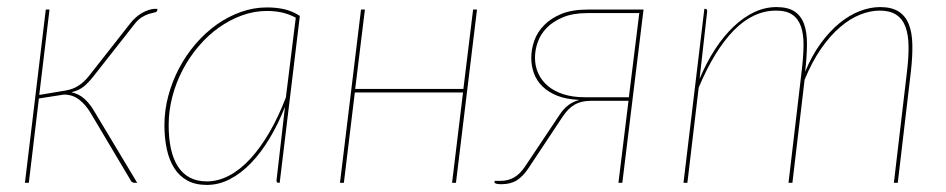

<svg xmlns="http://www.w3.org/2000/svg" viewBox="-20 -517 2676 543"><path d="M348.5 -451Q354.5 -459 362.8 -466.5Q371 -474 380.2 -479.5Q389.5 -485 399.5 -488.5Q409.5 -492 418.5 -492H425.5L424.5 -487Q423.5 -483 417.2 -481.8Q411 -480.5 401.5 -477.8Q392 -475 381 -468.2Q370 -461.5 359 -447L243 -299.5Q229.5 -282.5 216.5 -272Q203.5 -261.5 182 -256Q203 -251.5 218 -238.2Q233 -225 245 -205L368 0H361.5Q354.5 0 351 -4.5L236 -198Q223 -220 204.5 -234.8Q186 -249.5 160.5 -249.5L90 -238.5L61.5 0H50.5L109.5 -490H120L91 -248.5L165.5 -261Q186.5 -264.5 202.2 -274.8Q218 -285 231 -301.5Z M771 0H768Q764 0 763 -2.2Q762 -4.5 762 -7L786 -215Q767 -166.5 742.5 -125.8Q718 -85 689.8 -55.8Q661.5 -26.5 630 -10.2Q598.5 6 565 6Q532.5 6 509.8 -6.5Q487 -19 472.8 -41.5Q458.5 -64 451.8 -95Q445 -126 445 -163Q445 -205 456 -246Q467 -287 486.5 -324Q506 -361 533 -392.5Q560 -424 592.2 -447Q624.5 -470 660.8 -483Q697 -496 735 -496Q762 -496 784.5 -490.8Q807 -485.5 828 -472ZM565 -4Q597 -4 628.2 -20.5Q659.5 -37 688 -68Q716.5 -99 742 -142.8Q767.5 -186.5 788.5 -241.5L816.5 -467Q798 -477 778 -481.5Q758 -486 735 -486Q699 -486 664.5 -473.5Q630 -461 599 -439Q568 -417 542 -386.5Q516 -356 497 -320Q478 -284 467.5 -244Q457 -204 457 -163Q457 -126.5 463.2 -97.2Q469.5 -68 482.5 -47.2Q495.5 -26.5 516 -15.2Q536.5 -4 565 -4Z M1329 -490 1269.5 0H1258.5L1289.5 -255.5H983.5L952.5 0H941.5L1001 -490H1012L984.5 -265.5H1290.5L1318 -490Z M1740 0H1729L1757.5 -232H1654Q1638.5 -232 1626.5 -229.2Q1614.5 -226.5 1604.8 -220.8Q1595 -215 1587 -206.8Q1579 -198.5 1571.5 -187.5L1474 -40.5Q1459 -18 1441.5 -7Q1424 4 1397.5 4Q1386.5 4 1382.2 2.2Q1378 0.5 1378.5 -2L1379 -5.5H1396Q1416.5 -5.5 1433.2 -14.8Q1450 -24 1464.5 -45.5L1564 -194.5Q1572.5 -207.5 1585.5 -218.2Q1598.5 -229 1618.5 -234.5Q1582 -236 1556.2 -246.2Q1530.5 -256.5 1514 -272.8Q1497.5 -289 1490 -309.8Q1482.5 -330.5 1482.5 -353.5Q1482.5 -377.5 1491 -401.8Q1499.5 -426 1518.8 -445.8Q1538 -465.5 1568.2 -477.8Q1598.5 -490 1642 -490H1800ZM1493 -354Q1493 -329.5 1502.5 -309Q1512 -288.5 1530 -273.5Q1548 -258.5 1574.2 -250.2Q1600.5 -242 1634 -242H1758.5L1788 -480H1641.5Q1600.5 -480 1572.2 -468.2Q1544 -456.5 1526.2 -438.2Q1508.5 -420 1500.8 -397.8Q1493 -375.5 1493 -354Z M1913 0 1972 -492H1974Q1978 -492 1979 -489.8Q1980 -487.5 1980 -485L1958.5 -294Q1978 -340.5 2002.5 -378Q2027 -415.5 2055 -442Q2083 -468.5 2113.5 -482.8Q2144 -497 2176 -497Q2208 -497 2226.8 -484.8Q2245.5 -472.5 2254 -449Q2262.5 -425.5 2262.2 -391.5Q2262 -357.5 2257 -314Q2276 -360 2301.2 -394.5Q2326.5 -429 2354.5 -451.8Q2382.5 -474.5 2412 -485.8Q2441.5 -497 2469 -497Q2501 -497 2520.8 -484.8Q2540.5 -472.5 2550 -449Q2559.5 -425.5 2560.2 -391.5Q2561 -357.5 2556 -314L2519 0H2508L2545 -314Q2550 -355 2549.5 -387Q2549 -419 2540.8 -441.2Q2532.5 -463.5 2514.8 -475.2Q2497 -487 2468 -487Q2441 -487 2412.2 -475.5Q2383.5 -464 2355.8 -440.2Q2328 -416.5 2302.2 -379.5Q2276.5 -342.5 2255.5 -291.5L2221 0H2210L2247 -314Q2252 -355 2252.5 -387Q2253 -419 2245.5 -441.2Q2238 -463.5 2221.2 -475.2Q2204.5 -487 2175 -487Q2110 -487 2055.2 -431Q2000.5 -375 1956 -269.5L1924 0Z"/></svg>

Font: Lato Hairline
Style: Italic
Weight: 100
Italic angle: -7°
Designer: Lukasz Dziedzic
Foundry: tyPoland Lukasz Dziedzic
Version: Version 2.007; 2014-02-27